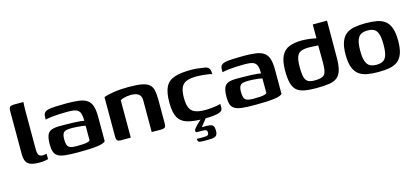

<svg xmlns="http://www.w3.org/2000/svg" viewBox="-57 -942 3392 1559"><g transform="rotate(-15 1638.5 -162.5)"><path d="M165 4Q103 4 76 -18.5Q49 -41 49 -98V-458Q49 -477 52.5 -487Q56 -497 66 -501Q76 -505 95 -505H172Q172 -502 170.5 -486Q169 -470 169 -449V-113Q169 -77 178 -61.5Q187 -46 212 -46Q220 -46 231 -48Q242 -50 245 -51V-5Q238 -4 221 0Q204 4 165 4Z M497 5Q431 5 390 0.5Q349 -4 327 -17.5Q305 -31 297 -55Q289 -79 289 -116Q289 -167 300 -194Q311 -221 337.5 -230.5Q364 -240 409 -240Q434 -240 465.5 -239.5Q497 -239 527 -238Q557 -237 579.5 -234.5Q602 -232 610 -230Q610 -266 604 -287Q598 -308 584 -319Q570 -330 548.5 -333Q527 -336 497 -336Q463 -336 428.5 -334.5Q394 -333 363.5 -329.5Q333 -326 310 -320V-343Q310 -368 322 -379.5Q334 -391 353 -395Q375 -400 417.5 -402Q460 -404 508 -404Q570 -404 612 -398Q654 -392 679.5 -374Q705 -356 716 -321.5Q727 -287 727 -229V-27Q715 -10 657.5 -2.5Q600 5 497 5ZM496 -47Q530 -47 552.5 -48.5Q575 -50 589 -54Q603 -58 610 -64V-188Q600 -191 578.5 -193.5Q557 -196 535 -197.5Q513 -199 498 -199Q468 -199 449 -194.5Q430 -190 421.5 -174Q413 -158 413 -124Q413 -97 419 -79.5Q425 -62 443 -54.5Q461 -47 496 -47Z M851 0Q818 0 818 -34V-373Q848 -385 903.5 -393.5Q959 -402 1027 -402Q1098 -402 1139.5 -394Q1181 -386 1201.5 -367Q1222 -348 1228.5 -317Q1235 -286 1235 -240V-47Q1235 -29 1232.5 -18.5Q1230 -8 1219.5 -3.5Q1209 1 1187 1L1115 0V-268Q1115 -303 1093 -319Q1071 -335 1028 -335Q1013 -335 996 -332.5Q979 -330 964 -325.5Q949 -321 939 -314V0Z M1552 6Q1467 6 1414.5 -9.5Q1362 -25 1338.5 -68Q1315 -111 1315 -193Q1315 -280 1338.5 -325.5Q1362 -371 1414.5 -388Q1467 -405 1552 -405Q1578 -405 1602 -402.5Q1626 -400 1659 -395Q1677 -393 1688.5 -387Q1700 -381 1706 -367Q1712 -353 1712 -326Q1700 -331 1677 -334.5Q1654 -338 1628.5 -340Q1603 -342 1582 -342Q1529 -342 1497.5 -329Q1466 -316 1452.5 -285Q1439 -254 1439 -201Q1439 -148 1452 -117Q1465 -86 1496.5 -73Q1528 -60 1582 -60Q1607 -60 1632.5 -62.5Q1658 -65 1679 -68.5Q1700 -72 1712 -77V-43Q1712 -22 1690.5 -11.5Q1669 -1 1633 2.5Q1597 6 1552 6ZM1506 180Q1473 180 1463.5 174Q1454 168 1454 149Q1457 149 1470.5 149Q1484 149 1508 149Q1536 149 1545.5 143.5Q1555 138 1555 124Q1555 106 1546 101Q1537 96 1507 96H1467Q1465 96 1461.5 92Q1458 88 1458 80.5Q1458 73 1466 64Q1471 57 1479.5 48Q1488 39 1498 29Q1508 19 1518 10.5Q1528 2 1535 -1H1572L1518 68Q1562 66 1584.5 69.5Q1607 73 1614.5 85.5Q1622 98 1622 125Q1622 152 1611 164Q1600 176 1575 178Q1550 180 1506 180Z M1983 5Q1917 5 1876 0.5Q1835 -4 1813 -17.5Q1791 -31 1783 -55Q1775 -79 1775 -116Q1775 -167 1786 -194Q1797 -221 1823.5 -230.5Q1850 -240 1895 -240Q1920 -240 1951.5 -239.5Q1983 -239 2013 -238Q2043 -237 2065.5 -234.5Q2088 -232 2096 -230Q2096 -266 2090 -287Q2084 -308 2070 -319Q2056 -330 2034.5 -333Q2013 -336 1983 -336Q1949 -336 1914.5 -334.5Q1880 -333 1849.5 -329.5Q1819 -326 1796 -320V-343Q1796 -368 1808 -379.5Q1820 -391 1839 -395Q1861 -400 1903.5 -402Q1946 -404 1994 -404Q2056 -404 2098 -398Q2140 -392 2165.5 -374Q2191 -356 2202 -321.5Q2213 -287 2213 -229V-27Q2201 -10 2143.5 -2.5Q2086 5 1983 5ZM1982 -47Q2016 -47 2038.5 -48.5Q2061 -50 2075 -54Q2089 -58 2096 -64V-188Q2086 -191 2064.5 -193.5Q2043 -196 2021 -197.5Q1999 -199 1984 -199Q1954 -199 1935 -194.5Q1916 -190 1907.5 -174Q1899 -158 1899 -124Q1899 -97 1905 -79.5Q1911 -62 1929 -54.5Q1947 -47 1982 -47Z M2290 -200Q2290 -282 2313 -326Q2336 -370 2379.5 -386.5Q2423 -403 2483 -403Q2501 -403 2524.5 -401Q2548 -399 2570 -395.5Q2592 -392 2609 -387.5Q2626 -383 2634 -378L2604 -365V-505H2724L2723 -201Q2723 -133 2712 -92.5Q2701 -52 2675.5 -31.5Q2650 -11 2606.5 -4.5Q2563 2 2498 2Q2439 2 2398.5 -6Q2358 -14 2334.5 -35Q2311 -56 2300.5 -96Q2290 -136 2290 -200ZM2501 -62Q2534 -62 2554.5 -67.5Q2575 -73 2585.5 -86Q2596 -99 2600 -123.5Q2604 -148 2604 -186L2603 -329Q2595 -330 2581 -330.5Q2567 -331 2552 -332Q2537 -333 2524 -333Q2482 -333 2457.5 -322.5Q2433 -312 2422.5 -283Q2412 -254 2412 -198Q2412 -140 2420.5 -111Q2429 -82 2449 -72Q2469 -62 2501 -62Z M3020 6Q2967 6 2926 -1.5Q2885 -9 2856.5 -30.5Q2828 -52 2813 -93Q2798 -134 2798 -199Q2798 -264 2813 -305Q2828 -346 2856.5 -367.5Q2885 -389 2926 -396.5Q2967 -404 3020 -404Q3074 -404 3114.5 -396.5Q3155 -389 3183 -367.5Q3211 -346 3225.5 -305Q3240 -264 3240 -199Q3240 -133 3225.5 -92.5Q3211 -52 3183 -30.5Q3155 -9 3114 -1.5Q3073 6 3020 6ZM3020 -55Q3052 -55 3073.5 -66Q3095 -77 3106 -108Q3117 -139 3117 -199Q3117 -259 3106 -290Q3095 -321 3073.5 -332Q3052 -343 3020 -343Q2989 -343 2967 -332Q2945 -321 2933 -290Q2921 -259 2921 -199Q2921 -139 2933 -108Q2945 -77 2967 -66Q2989 -55 3020 -55Z"/></g></svg>

Font: Genos SemiBold
Style: Regular
Weight: 600
Designer: Robert E. Leuschke
Foundry: Robert E. Leuschke
Version: Version 1.010